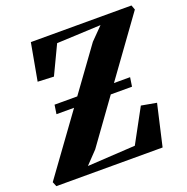

<svg xmlns="http://www.w3.org/2000/svg" viewBox="-154 -866 965 990"><g transform="rotate(-20 329.0 -371.5)"><path d="M-11 0 -21.5 -25.5 213 -348.5H116.5L124 -398H248.5L420.5 -635L487 -702.5L245 -691.5L170.5 -535L82.5 -539L119.5 -743H671.5L681 -717.5L450 -398H538.5L531 -348.5H414.5L242 -109.5L177.5 -42L440.5 -57.5L540.5 -241.5L624 -226.5L572 0Z"/></g></svg>

Font: Merriweather 96pt Black
Style: Italic
Weight: 900
Italic angle: -7.8°
Version: Version 2.101